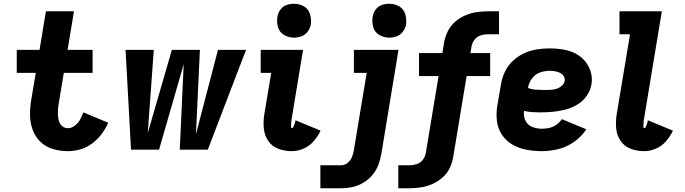

<svg xmlns="http://www.w3.org/2000/svg" viewBox="-20 -795 3640 1020"><path d="M340 8Q373 8 406.5 -1.5Q440 -11 469 -32.5Q498 -54 519.5 -82.5Q541 -111 555 -143L423 -198Q416 -178 405.5 -159.5Q395 -141 377.5 -127.5Q360 -114 340 -114Q324 -114 311.5 -124Q299 -134 294 -149Q289 -164 288 -180Q287 -196 288 -212.5Q289 -229 292 -245L319 -408H472V-530H339L373 -735H224L190 -530H69V-408H170L146 -265Q139 -224 139.5 -183Q140 -142 153.5 -105.5Q167 -69 194.5 -42Q222 -15 260.5 -3.5Q299 8 340 8Z M676 0H825L956 -454L935 0H1084L1287 -530H1138L1021 -82L1042 -530H893L765 -88L797 -530H647Z M1530 8Q1562 8 1593 -5.5Q1624 -19 1646.5 -45Q1669 -71 1683 -101L1550 -156Q1549 -151 1548 -146.5Q1547 -142 1545.5 -137.5Q1544 -133 1542 -128.5Q1540 -124 1537.5 -119Q1535 -114 1531 -114Q1527 -114 1526.5 -119Q1526 -124 1526 -127.5Q1526 -131 1526.5 -135Q1527 -139 1527 -143Q1527 -147 1527.5 -151Q1528 -155 1528.5 -159Q1529 -163 1530 -167L1590 -530H1365V-408H1421L1384 -187Q1378 -149 1381.5 -112.5Q1385 -76 1405 -46.5Q1425 -17 1459 -4.5Q1493 8 1530 8ZM1542 -595Q1562 -595 1581.5 -602Q1601 -609 1614 -626.5Q1627 -644 1631 -663Q1635 -692 1627 -719.5Q1619 -747 1595 -761Q1571 -775 1542 -775Q1522 -775 1502.5 -768.5Q1483 -762 1470 -744.5Q1457 -727 1454 -707Q1449 -678 1457 -650.5Q1465 -623 1489.5 -609Q1514 -595 1542 -595Z M1682 205H1793Q1823 205 1853 198.5Q1883 192 1910.5 175.5Q1938 159 1958.5 134.5Q1979 110 1990 81Q2001 52 2006 22L2097 -530H1860V-408H1928L1860 2Q1857 21 1850 39Q1843 57 1827 70Q1811 83 1793 83H1682ZM2048 -595Q2068 -595 2087.5 -602Q2107 -609 2120 -626.5Q2133 -644 2137 -663Q2141 -692 2133 -719.5Q2125 -747 2101 -761Q2077 -775 2048 -775Q2028 -775 2008.5 -768.5Q1989 -762 1976 -744.5Q1963 -727 1960 -707Q1955 -678 1963 -650.5Q1971 -623 1995.5 -609Q2020 -595 2048 -595Z M2096 205H2155Q2185 205 2215.5 200.5Q2246 196 2276 183Q2306 170 2331 148Q2356 126 2369.5 97Q2383 68 2388 37L2459 -391H2584V-513H2479L2485 -548Q2488 -567 2501 -584Q2514 -601 2533.5 -607Q2553 -613 2572 -613H2631V-735H2572Q2542 -735 2511.5 -730.5Q2481 -726 2451 -713Q2421 -700 2396.5 -678Q2372 -656 2358 -627Q2344 -598 2339 -568L2330 -513H2206V-391H2310L2242 18Q2239 37 2226 54Q2213 71 2193.5 77Q2174 83 2155 83H2096Z M2859 8Q2902 8 2946.5 -3Q2991 -14 3030 -41.5Q3069 -69 3095 -108L2965 -162Q2953 -144 2935.5 -132Q2918 -120 2898 -115.5Q2878 -111 2859 -111Q2832 -111 2807 -121Q2782 -131 2771 -155Q2760 -179 2764 -206Q2785 -201 2806.5 -199.5Q2828 -198 2850 -198Q2883 -198 2915.5 -201Q2948 -204 2980.5 -212Q3013 -220 3044 -237.5Q3075 -255 3095.5 -284Q3116 -313 3122 -345Q3128 -381 3118 -414Q3108 -447 3086.5 -472Q3065 -497 3034.5 -512Q3004 -527 2969.5 -532.5Q2935 -538 2900 -538Q2866 -538 2831 -532.5Q2796 -527 2763 -511.5Q2730 -496 2703 -470Q2676 -444 2661 -411Q2646 -378 2641 -344L2622 -234Q2615 -192 2620 -151.5Q2625 -111 2647 -78.5Q2669 -46 2703 -26.5Q2737 -7 2777 0.5Q2817 8 2859 8ZM2872 -317Q2849 -317 2826.5 -318.5Q2804 -320 2785 -328Q2789 -354 2805.5 -377Q2822 -400 2848 -409.5Q2874 -419 2900 -419Q2914 -419 2928 -416.5Q2942 -414 2954 -408.5Q2966 -403 2974 -391.5Q2982 -380 2980 -366Q2977 -350 2963.5 -338.5Q2950 -327 2934 -322.5Q2918 -318 2902.5 -317.5Q2887 -317 2872 -317Z M3402 8Q3434 8 3465 -5.5Q3496 -19 3518.5 -45Q3541 -71 3555 -101L3422 -156Q3421 -151 3420 -146.5Q3419 -142 3417.5 -137.5Q3416 -133 3414 -128.5Q3412 -124 3409.5 -119Q3407 -114 3403 -114Q3399 -114 3398.5 -119Q3398 -124 3398 -127.5Q3398 -131 3398.5 -135Q3399 -139 3399 -143Q3399 -147 3399.5 -151Q3400 -155 3400.5 -159Q3401 -163 3402 -167L3496 -735H3271V-613H3327L3256 -187Q3250 -149 3253.5 -112.5Q3257 -76 3277 -46.5Q3297 -17 3331 -4.5Q3365 8 3402 8Z"/></svg>

Font: Iosevka Sparkle Heavy
Style: Italic
Weight: 900
Italic angle: -9°
Designer: Belleve Invis
Foundry: Belleve Invis
Version: Version 4.5.0; ttfautohint (v1.8.3)